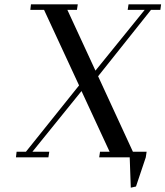

<svg xmlns="http://www.w3.org/2000/svg" viewBox="-20 -722 759 881"><path d="M53.2 0 56.2 -25.9H99.1L342.8 -330.1L182.1 -676.8H119.1L122.1 -702.1H336.9L333 -676.8H289.1L418 -397.9L644 -676.8H565.9L569.8 -702.1H719.2L715.8 -676.8H672.9L430.2 -372.1L589.8 -25.9H652.8L648.9 0L604 133.8L580.1 139.2L575.2 0H435.1L439 -25.9H482.9L354 -304.2L128.9 -25.9H206.1L202.1 0Z"/></svg>

Font: Dehuti
Style: Bold-Italic
Weight: 700
Version: Version 1.2